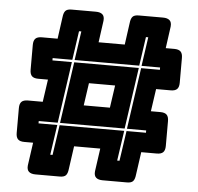

<svg xmlns="http://www.w3.org/2000/svg" viewBox="-52 -773 853 826"><g transform="rotate(5 375.0 -360.0)"><path d="M534 -495 496 -230H217L255 -495ZM425 -314 439 -411H326L312 -314ZM187 -90H197L216 -220H495L476 -90H486L505 -220H589V-230H506L544 -495H625V-505H545L563 -630H553L535 -505H256L274 -630H264L246 -505H161V-495H245L207 -230H125V-220H206ZM272 -36Q270 -17 262.5 -8.5Q255 0 236 0H131Q112 0 102.5 -8.5Q93 -17 95 -36L109 -135H71Q52 -135 43.5 -143.5Q35 -152 35 -171V-278Q35 -297 43.5 -305.5Q52 -314 71 -314H135L149 -411H107Q88 -411 79.5 -419.5Q71 -428 71 -447V-554Q71 -573 79.5 -581.5Q88 -590 107 -590H175L188 -684Q190 -703 197.5 -711.5Q205 -720 224 -720H329Q348 -720 357.5 -711.5Q367 -703 365 -684L352 -590H465L478 -684Q480 -703 487.5 -711.5Q495 -720 514 -720H619Q638 -720 647.5 -711.5Q657 -703 655 -684L642 -590H679Q698 -590 706.5 -581.5Q715 -573 715 -554V-447Q715 -428 706.5 -419.5Q698 -411 679 -411H616L602 -314H643Q662 -314 670.5 -305.5Q679 -297 679 -278V-171Q679 -152 670.5 -143.5Q662 -135 643 -135H576L562 -36Q560 -17 552.5 -8.5Q545 0 526 0H421Q402 0 392.5 -8.5Q383 -17 385 -36L399 -135H286Z"/></g></svg>

Font: Bungee Inline
Style: Regular
Weight: 400
Designer: David Jonathan Ross
Foundry: David Jonathan Ross
Version: Version 1.001;PS 1.0;hotconv 1.0.72;makeotf.lib2.5.5900